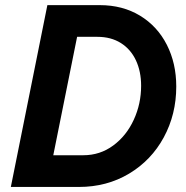

<svg xmlns="http://www.w3.org/2000/svg" viewBox="-20 -740 735 760"><path d="M167.5 -719.7H375Q465.3 -719.7 534.2 -678Q603 -636.2 640.4 -562.7Q677.7 -489.3 677.7 -397.5Q677.7 -287.6 628.4 -196.5Q579.1 -105.5 491 -52.7Q402.8 0 292.5 0H22.9ZM538.6 -400.4Q538.6 -457 518.1 -501Q497.6 -544.9 458.5 -569.6Q419.4 -594.2 365.7 -594.2H285.2L190.9 -125.5H309.6Q376 -125.5 428.2 -164.1Q480.5 -202.6 509.5 -265.9Q538.6 -329.1 538.6 -400.4Z"/></svg>

Font: Reddit Sans Fudge
Style: Bold
Weight: 700
Italic angle: -11.25°
Designer: Stephen Hutchings
Version: Version 1.013